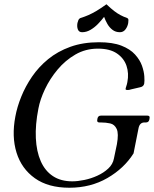

<svg xmlns="http://www.w3.org/2000/svg" viewBox="-20 -869 722 900"><path d="M160 -360Q145 -284 148 -221.5Q151 -159 171 -113.5Q191 -68 228 -43.5Q265 -19 319 -19Q344 -19 375.5 -25.5Q407 -32 436.5 -45.5Q466 -59 487.5 -79Q509 -99 514 -126L528 -193Q537 -243 527 -264.5Q517 -286 496.5 -290.5Q476 -295 453 -295H446Q433 -295 436 -308L437 -314Q440 -327 453 -327H671Q684 -327 681 -314L680 -308Q677 -295 664 -295H657Q634 -295 629 -266L606 -150Q562 -80 483.5 -34.5Q405 11 305 11Q206 11 143.5 -33.5Q81 -78 57.5 -153.5Q34 -229 52 -323Q60 -367 79.5 -415.5Q99 -464 130 -509.5Q161 -555 205.5 -591.5Q250 -628 309.5 -649.5Q369 -671 444 -671Q508 -671 549 -655Q590 -639 613 -613.5Q636 -588 645.5 -561Q655 -534 656.5 -511Q658 -488 656 -477Q653 -463 637 -460L594 -450Q591 -449 587 -448Q583 -447 579 -447Q574 -447 571 -448Q568 -449 569 -455Q570 -460 572.5 -466.5Q575 -473 577 -484Q585 -525 573 -560.5Q561 -596 528 -618.5Q495 -641 439 -641Q381 -641 333.5 -613.5Q286 -586 250 -543Q214 -500 191 -451.5Q168 -403 160 -360ZM468 -790Q455 -773 439 -756.5Q423 -740 404 -729Q385 -718 365 -718Q350 -718 345 -731Q340 -744 343 -761Q345 -769 347.5 -775Q350 -781 356 -784Q378 -791 395 -798.5Q412 -806 431.5 -817.5Q451 -829 479 -849Q500 -829 515 -817.5Q530 -806 544 -798.5Q558 -791 577 -784Q582 -781 582 -775Q582 -769 581 -761Q578 -744 568 -731Q558 -718 542 -718Q522 -718 507.5 -729Q493 -740 483.5 -756.5Q474 -773 468 -790Z"/></svg>

Font: Young Serif Light
Style: Italic
Weight: 300
Italic angle: -10.979°
Designer: Bastien Sozeau
Foundry: NBR — Bastien Sozeau
Version: Version 5.001